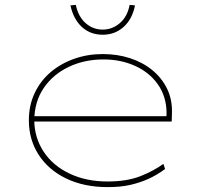

<svg xmlns="http://www.w3.org/2000/svg" viewBox="-20 -755 833 785"><path d="M420 10Q323 10 250 -25.5Q177 -61 137.5 -123Q98 -185 98 -263Q98 -324 121.5 -374Q145 -424 186.5 -459.5Q228 -495 283 -514.5Q338 -534 400 -534Q460 -534 512 -517Q564 -500 603 -468Q642 -436 663.5 -391.5Q685 -347 683 -291L682 -258H110V-280H671L660 -270L661 -295Q660 -361 625.5 -410Q591 -459 532.5 -485.5Q474 -512 403 -512Q325 -512 261 -481.5Q197 -451 159 -395.5Q121 -340 120 -263Q121 -191 159 -134Q197 -77 265 -45Q333 -13 419 -13Q499 -13 553.5 -34.5Q608 -56 648 -85L655 -64Q621 -39 586.5 -23.5Q552 -8 512.5 1Q473 10 420 10ZM400 -613Q349 -613 314.5 -645Q280 -677 268 -733L290 -735Q300 -687 330 -660.5Q360 -634 400 -634Q439 -634 470 -660.5Q501 -687 510 -735L532 -733Q521 -677 485.5 -645Q450 -613 400 -613Z"/></svg>

Font: Lexend Peta Thin
Style: Regular
Weight: 250
Version: Version 1.007